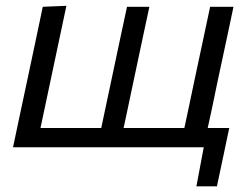

<svg xmlns="http://www.w3.org/2000/svg" viewBox="-20 -520 886 678"><path d="M673.5 138 699.5 0H26Q37.5 -55 48.5 -106.5Q59.5 -158 72.5 -219L83 -268.5Q97.5 -336 108.5 -388.8Q119.5 -441.5 131 -496L214.5 -499.5Q202.5 -443.5 191.2 -389.8Q180 -336 165.5 -268.5L155 -219Q145.5 -174.5 138 -138.8Q130.5 -103 123 -68H337.5Q345 -103 352.5 -138.8Q360 -174.5 369.5 -219L380 -268.5Q394.5 -336 405.5 -388.8Q416.5 -441.5 428.5 -496H507.5Q495.5 -441.5 484.5 -388.8Q473.5 -336 459 -268.5L448.5 -219Q439 -174.5 431.5 -138.5Q424 -102.5 416.5 -68H631Q638.5 -103 646.2 -138.8Q654 -174.5 663 -219L673.5 -268.5Q688 -336 699.2 -388.8Q710.5 -441.5 722 -496H804.5Q793 -441.5 781.8 -388.8Q770.5 -336 756 -268.5L745.5 -219Q736.5 -174.5 728.8 -138.5Q721 -102.5 713.5 -68H789.5Q778.5 -14 767 39Q761.5 64 756.5 88.5Q751.5 113 746 138Z"/></svg>

Font: Commissioner
Style: Italic
Weight: 400
Italic angle: -12°
Designer: Kostas Bartsokas
Foundry: Kostas Bartsokas
Version: Version 1.000; ttfautohint (v1.8.3)